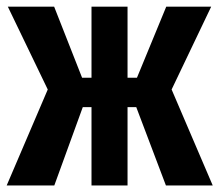

<svg xmlns="http://www.w3.org/2000/svg" viewBox="-26 -565 668 585"><path d="M252.8 0V-238.5H226.2L139.5 0H-5.6L119.5 -292.3L-2.1 -544.6H139L224.1 -328.2H252.8V-544.6H362.6V-328.2H391.3L480.5 -544.6H617.4L496.9 -292.3L622.1 0H479.5L389.2 -238.5H362.6V0Z"/></svg>

Font: Fira Code
Style: Bold
Weight: 700
Monospace: yes
Designer: Carrois Corporate, Edenspiekermann AG, Nikita Prokopov
Foundry: Carrois Corporate, Edenspiekermann AG, Nikita Prokopov
Version: Version 6.000; ttfautohint (v1.8.2) -l 8 -r 50 -G 200 -x 14 